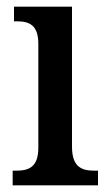

<svg xmlns="http://www.w3.org/2000/svg" viewBox="-20 -556 326 576"><path d="M18 0H274V-44H263C225 -44 196 -55 196 -116V-536H22V-492H31C68 -492 95 -481 95 -424V-113C95 -54 66 -44 28 -44H18Z"/></svg>

Font: Noto Serif Bengali Condensed Medium
Style: Regular
Weight: 500
Width: 3
Designer: Juan Bruce, Universal Thirst, Indian Type Foundry and the Monotype Design Team.
Foundry: Monotype Imaging Inc.
Version: Version 2.003